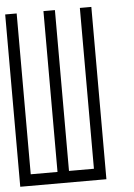

<svg xmlns="http://www.w3.org/2000/svg" viewBox="-53 -772 569 813"><g transform="rotate(-5 232.0 -366.0)"><path d="M0 0H366.2V-732.4H317.4V-48.8H211.4V-732.4H162.6V-48.8H48.8V-732.4H0Z"/></g></svg>

Font: Daray
Style: Regular
Weight: 400
Designer: Maxim Raikov
Foundry: Maxim Raikov
Version: Version 1.00 May 24, 2021, initial release